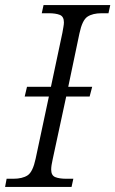

<svg xmlns="http://www.w3.org/2000/svg" viewBox="-37 -734 453 754"><path d="M-17 0 -11 -32H15Q51 -32 71.5 -45.5Q92 -59 103 -111L155 -355H60L69 -393H163L208 -605Q210 -617 212 -628Q214 -639 214 -646Q214 -669 198 -675.5Q182 -682 154 -682H127L134 -714H396L389 -682H362Q327 -682 306.5 -668.5Q286 -655 275 -603L231 -393H325L315 -355H223L170 -109Q164 -83 164 -68Q164 -45 180 -38.5Q196 -32 224 -32H251L244 0Z"/></svg>

Font: Noto Serif Light
Style: Italic
Weight: 300
Italic angle: -12°
Designer: Monotype Design Team
Foundry: Monotype Imaging Inc.
Version: Version 2.013